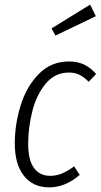

<svg xmlns="http://www.w3.org/2000/svg" viewBox="-20 -800 436 831"><path d="M396 -480 364 -446Q344 -466 324.5 -476Q305 -486 278 -486Q218 -486 178 -438Q138 -390 120 -319Q102 -248 102 -177Q102 -107 127 -73Q152 -39 197 -39Q225 -39 249 -49.5Q273 -60 301 -80L325 -43Q262 11 193 11Q123 11 83.5 -39Q44 -89 44 -179Q44 -262 69.5 -344Q95 -426 148 -480Q201 -534 279 -534Q315 -534 343 -521Q371 -508 396 -480ZM370 -780 395 -730 220 -646 203 -677Z"/></svg>

Font: Fira Sans Extra Condensed Light
Style: Italic
Weight: 300
Width: 3
Italic angle: -8°
Designer: Carrois Corporate & Edenspiekermann AG
Foundry: Carrois Corporate GbR & Edenspiekermann AG
Version: Version 4.203